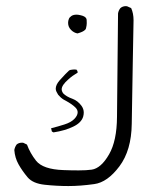

<svg xmlns="http://www.w3.org/2000/svg" viewBox="-20 -442 540 629"><path d="M288.6 161.1Q332 155.3 371.3 102.8Q410.6 50.3 411.6 -36.4Q412.6 -123 415 -237.8Q417.5 -352.5 417.5 -375.5Q417.5 -398.4 409.7 -415.5L396.5 -421.4Q394.5 -421.9 392.6 -421.9Q381.8 -421.9 374.5 -415.5Q368.2 -407.7 366.7 -397.9L363.3 -59.1Q362.8 19.5 337.4 63.5Q311 109.4 280.3 113.8Q263.2 116.2 237.8 116.2Q212.4 116.2 187.5 115.2Q120.6 112.8 98.1 84.5Q78.6 59.6 68.4 31.7L56.6 25.9Q54.7 25.4 52.7 25.4Q41.5 25.4 34.7 31.2Q28.8 39.1 26.9 49.3Q28.8 75.2 40.8 96.4Q52.7 117.7 70.8 139.2Q87.9 159.2 126.7 163.3Q165.5 167.5 204.1 167.5Q242.7 167.5 288.6 161.1ZM254.4 -73.2Q254.4 -85 247.1 -95.2Q234.9 -111.8 217.8 -118.2Q197.3 -125.5 187 -136.2Q182.1 -143.1 182.1 -149.4Q182.1 -163.1 204.1 -182.1Q216.8 -193.8 234.4 -204.1Q234.4 -204.1 234.4 -205.6Q234.4 -209.5 230.5 -213.9Q226.1 -214.4 223.1 -214.4Q220.2 -214.4 216.8 -213.9Q209 -213.4 205.6 -210.4Q196.8 -202.6 175.3 -178.7Q162.6 -164.1 162.6 -151.4Q162.6 -146.5 165 -141.6Q168 -135.3 170.4 -131.8Q175.8 -125.5 179 -122.8Q182.1 -120.1 184.1 -118.7Q188 -115.7 195.8 -111.8Q216.3 -100.6 227.1 -89.8Q234.4 -82.5 234.4 -74.2Q234.4 -63.5 223.4 -52.2Q212.4 -41 190.9 -34.2Q169.4 -27.3 147.9 -22L147.5 -21.5L149.9 -11.2L155.3 -8.3Q193.8 -14.2 220.2 -27.3Q246.1 -39.6 252.4 -59.6Q254.4 -66.9 254.4 -73.2ZM261.7 -349.1Q264.2 -358.9 264.2 -366Q264.2 -373 263.9 -376.2Q263.7 -379.4 262.7 -381.3Q259.3 -388.7 244.1 -392.1Q236.3 -394 231 -394Q220.2 -394 213.9 -389.6Q207.5 -385.3 205.6 -379.9Q203.1 -374 203.1 -367.2Q203.1 -353.5 212.9 -343.8Q222.2 -334.5 233.9 -332.5Q252 -337.4 258.8 -344.2Q261.2 -346.7 261.7 -349.1Z"/></svg>

Font: Bakudai
Style: ExtraLight
Weight: 200
Version: Version 1.48